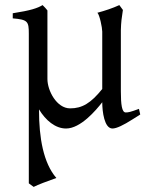

<svg xmlns="http://www.w3.org/2000/svg" viewBox="-20 -489 579 753"><path d="M473 -48C458 -48 454 -79 454 -131V-371C455 -404 457 -418 462 -450L448 -469C422 -457 392 -447 362 -439C371 -430 381 -380 381 -365V-140C336 -84 302 -64 255 -64C202 -64 166 -134 166 -179V-448C162 -452 165 -451 147 -469C127 -457 101 -448 30 -437V-417C89 -412 93 -405 93 -357V230L112 244C129 235 165 222 201 209C150 150 133 51 133 -57V-60C159 -17 197 15 239 15C296 15 356 -56 381 -88C381 -52 389 15 421 15C437 15 464 2 500 -21L530 -40L525 -62C490 -49 483 -48 473 -48Z"/></svg>

Font: Temporarium
Style: Regular
Weight: 400
Version: Version 1.1